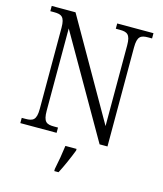

<svg xmlns="http://www.w3.org/2000/svg" viewBox="-134 -812 957 1130"><g transform="rotate(15 344.5 -246.5)"><path d="M39 0H260V-32H236C190 -32 170 -42 170 -111V-612L522 0H570V-603C570 -672 591 -682 636 -682H659V-714H438V-682H462C507 -682 528 -672 528 -605V-113L184 -714H39V-682H62C107 -682 128 -672 128 -605V-111C128 -42 107 -32 61 -32H39ZM305 208V221H331C353 180 382 113 398 71V61H330C324 109 315 161 305 208Z"/></g></svg>

Font: Noto Serif Khmer SemiCondensed Light
Style: Regular
Weight: 300
Width: 4
Designer: Danh Hong and the Monotype Design Team
Foundry: Monotype Imaging Inc.
Version: Version 2.004